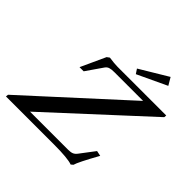

<svg xmlns="http://www.w3.org/2000/svg" viewBox="-277 -1062 1275 1275"><g transform="rotate(45 360.0 -424.5)"><path d="M444.8 -714.4 423.8 -746.1 621.1 -864.7 652.3 -812ZM563 16.1Q520.5 0 388.7 0H-60.5L-58.6 -17.6L604.5 -623H334.5Q306.6 -623 291.5 -617.9Q276.4 -612.8 266.6 -598.6L186.5 -482.9H147.5L227.5 -657.2L245.6 -670.4Q294.9 -663.1 324.2 -663.1H781.7L780.3 -646L124 -41.5H480.5Q506.3 -41.5 520.3 -47.4Q534.2 -53.2 545.9 -68.4L624 -171.4L661.1 -163.6Q585.4 -27.3 577.6 3.9Z"/></g></svg>

Font: Elstob 8pt Medium
Style: Italic
Weight: 500
Italic angle: -20°
Designer: Peter S. Baker
Version: Version 1.015